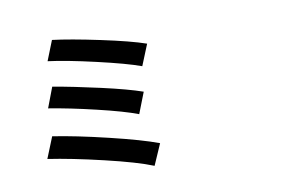

<svg xmlns="http://www.w3.org/2000/svg" viewBox="-84 -930 1668 1124"><g transform="rotate(-10 750.0 -368.0)"><path d="M285.2 -783.2Q389.6 -770.5 564.9 -733.4Q740.2 -696.3 830.1 -665L779.3 -540Q693.4 -571.3 519.5 -611.3Q345.7 -651.4 238.3 -665ZM239.3 -513.7Q363.3 -492.2 519 -457Q674.8 -421.9 761.7 -391.6L712.9 -266.6Q630.9 -297.9 473.1 -335.4Q315.4 -373 193.4 -392.6ZM188.5 -227.5Q323.2 -207 514.2 -161.1Q705.1 -115.2 803.7 -78.1L749 46.9Q655.3 8.8 465.3 -36.1Q275.4 -81.1 137.7 -101.6Z"/></g></svg>

Font: Bpmf Zihi Sans Bold
Style: Bold
Weight: 700
Foundry: But Ko
Version: Version 1.320